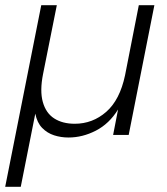

<svg xmlns="http://www.w3.org/2000/svg" viewBox="-30 -520 645 740"><path d="M466 0H406L425 -98Q391 -43 339.5 -16.5Q288 10 234 10Q205 10 178.5 1.5Q152 -7 132.5 -27Q113 -47 106 -82L50 200H-10L129 -500H189L136 -235Q123 -170 135 -127Q147 -84 179 -63.5Q211 -43 258 -43Q327 -43 379.5 -89Q432 -135 452 -230L505 -500H565Z"/></svg>

Font: Albert Sans Light
Style: Italic
Weight: 300
Italic angle: -11.25°
Designer: Andreas Rasmussen
Foundry: a.Foundry
Version: Version 1.025